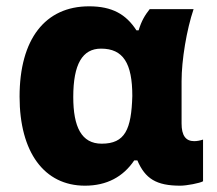

<svg xmlns="http://www.w3.org/2000/svg" viewBox="-20 -578 686 608"><path d="M249 10C318 10 370 -18 405 -70H415C440 -12 475 10 551 10C571 10 613 2 623 -4V-136C614 -133 604 -131 595 -131C568 -131 555 -149 555 -187V-321C555 -388 571 -484 593 -549H454C439 -530 428 -512 419 -482H412C379 -533 335 -558 262 -558C123 -558 42 -454 42 -272C42 -96 120 10 249 10ZM302 -123C238 -123 212 -176 212 -271C212 -375 241 -424 300 -424C370 -424 399 -378 399 -274C396 -168 376 -123 302 -123Z"/></svg>

Font: Kathrein 85 Heavy
Style: Regular
Weight: 900
Designer: Lazydogs Typefoundry, based on Open Sans by Ascender Corporation
Foundry: Lazydogs Typefoundry
Version: Version 1.003;PS 001.003;hotconv 1.0.88;makeotf.lib2.5.64775